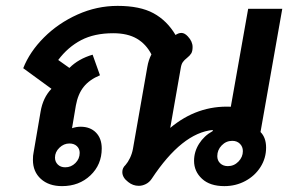

<svg xmlns="http://www.w3.org/2000/svg" viewBox="-20 -623 986 653"><path d="M92 -79Q92 -95 94 -103L118 -243Q126 -291 155 -321L59 -391Q81 -447 129.5 -495.5Q178 -544 243.5 -573.5Q309 -603 380 -603Q456 -603 502 -578Q548 -553 577 -504Q587 -511 597 -511Q608 -511 619 -499Q635 -482 635 -463Q635 -449 630.5 -441.5Q626 -434 616 -426Q607 -419 602 -412Q597 -405 595 -393L559 -188Q651 -265 765 -260L824 -593H940L866 -174Q885 -155 885 -121Q885 -85 866 -55Q847 -25 814.5 -7.5Q782 10 743 10Q694 10 667 -15Q640 -40 640 -76Q640 -107 657 -134Q674 -161 703 -177L704 -181Q599 -171 496 -15Q488 -3 476 3Q464 9 452 9Q432 9 416 -4Q396 -19 396 -38Q396 -52 407 -62Q415 -71 422 -85.5Q429 -100 432 -116L481 -395Q485 -419 495 -438Q477 -473 445.5 -491.5Q414 -510 365 -510Q301 -510 256 -486.5Q211 -463 178 -419L216 -392Q247 -423 295 -437L320 -367Q284 -352 264.5 -327.5Q245 -303 238 -264L225 -187Q240 -192 254 -192Q287 -192 306.5 -172Q326 -152 326 -118Q326 -63 287.5 -26.5Q249 10 191 10Q146 10 119 -14.5Q92 -39 92 -79ZM806 -109Q806 -124 796 -134Q786 -144 770 -144Q749 -144 734 -128.5Q719 -113 719 -92Q719 -77 729 -67.5Q739 -58 755 -58Q776 -58 791 -73.5Q806 -89 806 -109ZM251 -103Q251 -117 241.5 -126Q232 -135 216 -135Q197 -135 182 -120.5Q167 -106 167 -87Q167 -73 176.5 -63.5Q186 -54 202 -54Q222 -54 236.5 -68.5Q251 -83 251 -103Z"/></svg>

Font: Niramit SemiBold
Style: Italic
Weight: 600
Italic angle: -10°
Designer: Katatrad Aksorn Co.,Ltd.
Foundry: Cadson Demak Co.,Ltd.
Version: Version 1.001; ttfautohint (v1.6)